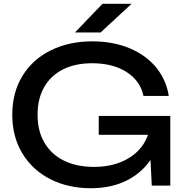

<svg xmlns="http://www.w3.org/2000/svg" viewBox="-20 -983 986 1017"><path d="M461 14Q342 14 247.5 -33.5Q153 -81 99 -169.5Q45 -258 45 -375Q45 -493 99 -581Q153 -669 249.5 -716.5Q346 -764 468 -764Q580 -764 667.5 -727Q755 -690 808 -624.5Q861 -559 874 -475H740Q723 -555 650.5 -601.5Q578 -648 467 -648Q379 -648 314 -615.5Q249 -583 214 -521.5Q179 -460 179 -375Q179 -289 215.5 -227Q252 -165 319 -132Q386 -99 477 -99Q564 -99 630.5 -129Q697 -159 735 -212.5Q773 -266 776 -337L835 -326Q833 -231 788 -153.5Q743 -76 659 -31Q575 14 461 14ZM503 -369H882V0H784L768 -311L799 -269H503ZM677 -963 513 -811H377L523 -963Z"/></svg>

Font: Unbounded Variable
Style: Regular
Weight: 400
Designer: Luke Prowse, Jean-Baptiste Morizot, Fátima Lázaro, Florian Runge
Foundry: NaN
Version: Version 1.600;FEAKit 1.0